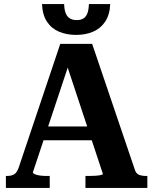

<svg xmlns="http://www.w3.org/2000/svg" viewBox="-20 -926 754 946"><path d="M172 -303H456V-235H168ZM293 -655 321 -615 142 -77Q142 -72 152 -67.5Q162 -63 178 -61Q194 -59 210 -59H225V0H9V-59H14Q37 -59 50.5 -67.5Q64 -76 73 -103L277 -710H434L645 -88Q651 -70 665.5 -64.5Q680 -59 701 -59H706V0H401V-59H418Q434 -59 450 -60Q466 -61 476.5 -63.5Q487 -66 487 -69ZM355 -754Q309 -754 271.5 -769.5Q234 -785 211.5 -819Q189 -853 187 -906H296Q297 -876 304.5 -859Q312 -842 325.5 -834.5Q339 -827 358 -827Q377 -827 390 -834.5Q403 -842 410 -859Q417 -876 418 -906H523Q521 -853 498 -819Q475 -785 438 -769.5Q401 -754 355 -754Z"/></svg>

Font: Roboto Serif 28pt SemiBold
Style: Regular
Weight: 600
Designer: Greg Gazdowicz
Foundry: Commercial Type
Version: Version 1.008